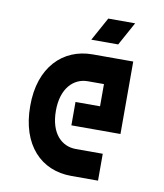

<svg xmlns="http://www.w3.org/2000/svg" viewBox="-78 -744 691 809"><g transform="rotate(10 267.5 -340.0)"><path d="M60 -260C60 -93 153 0 281 0H396V-115H281C221 -115 170 -161 170 -260C170 -355 220 -405 281 -405H350V-310H245V-210H455V-520H281C156 -520 59 -428 60 -260ZM265 -580H380L435 -680H320Z"/></g></svg>

Font: Grotesk 03
Style: Bold
Weight: 500
Designer: Frank Adebiaye, contributions by Jérémy Landes, Ariel Martín Pérez
Foundry: Velvetyne Type Foundry
Version: Version 3.000;Glyphs 3.1.2 (3150)